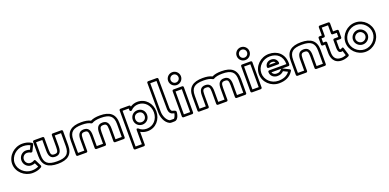

<svg xmlns="http://www.w3.org/2000/svg" viewBox="0 -2111 7389 3651"><g transform="rotate(-20 3695.0 -285.0)"><path d="M408.8 -335.7C421.3 -332.8 436.3 -337.7 441.4 -347.9L501.4 -468.9C506.2 -478.5 504 -491.8 494.9 -499.3C492 -501.7 428.3 -553 307 -553C145.2 -553 -2 -421.3 -2 -255C-2 -89.4 146.5 40 307 40C427.5 40 490.4 -8.2 494.8 -11.7C502.8 -18.4 506.8 -31.1 501.5 -42L441.5 -165C430.2 -188.2 412.4 -179.3 405.5 -175C402.4 -172.9 376.4 -155 333 -155C280.5 -155 236 -199 236 -257C236 -313.8 280.4 -358 333 -358C375.4 -358 407.1 -336.8 408.8 -335.7ZM333 -408C251.6 -408 186 -340.2 186 -257C186 -173 251.5 -105 333 -105C365 -105 391.9 -113.2 407.8 -119.9L446.6 -40.4C423.2 -28.2 376.9 -10 307 -10C171.5 -10 48 -120.6 48 -255C48 -390.7 170.8 -503 307 -503C377.4 -503 424.1 -483.4 446.7 -471.1L408 -393C389.5 -400.8 364.9 -408 333 -408Z M693 -488V-269C693 -163.4 728.2 -104 819 -104C909.8 -104 945 -163.4 945 -269V-488H1072V-226C1072 -68.1 1002.9 -10 819 -10C635.1 -10 566 -68.1 566 -226V-488ZM743 -513C743 -523.7 733.1 -538 718 -538H541C530.3 -538 516 -528.1 516 -513V-226C516 -39.9 618.9 40 819 40C1019.1 40 1122 -39.9 1122 -226V-513C1122 -523.7 1112.1 -538 1097 -538H920C909.3 -538 895 -528.1 895 -513V-269C895 -172.6 876.2 -154 819 -154C761.8 -154 743 -172.6 743 -269Z M1424 0 1424 -244C1424 -340.4 1442.8 -359 1500 -359C1557.2 -359 1576 -340.4 1576 -244V0C1576 15.1 1590.3 25 1601 25H1778C1793.1 25 1803 10.7 1803 0V-244C1803 -340.4 1821.8 -359 1879 -359C1936.2 -359 1955 -340.4 1955 -244V0C1955 15.1 1969.3 25 1980 25H2157C2172.1 25 2182 10.7 2182 0V-287C2182 -473.1 2079.1 -553 1879 -553C1801.6 -553 1737.9 -541.8 1689.5 -516.4C1639.7 -542.6 1577.3 -553 1500 -553C1299.9 -553 1197 -473.1 1197 -287V0C1197 15.1 1211.3 25 1222 25H1399C1413.2 25 1424 12.5 1424 0ZM1374 -25H1247V-287C1247 -444.9 1316.1 -503 1500 -503C1579.7 -503 1637.5 -490.4 1676.3 -466.4C1684 -461.6 1694.6 -461.4 1702.7 -466.4C1741.5 -490.4 1799.3 -503 1879 -503C2062.9 -503 2132 -444.9 2132 -287V-25H2005V-244C2005 -349.6 1969.8 -409 1879 -409C1788.2 -409 1753 -349.6 1753 -244V-25H1626V-244C1626 -349.6 1590.8 -409 1500 -409C1409.2 -409 1374 -349.6 1374 -244Z M2867 -257C2867 -118.6 2771.7 -10 2637 -10C2573.6 -10 2523.5 -30.7 2486.5 -66.9C2486.5 -66.9 2444 -98.5 2444 -49V235H2317V-488H2442V-455C2442 -439.9 2456.3 -430 2467 -430H2469C2476.1 -430 2483.3 -433.5 2487.5 -438.2C2521 -475.2 2574.5 -503 2637 -503C2771.8 -503 2867 -395.3 2867 -257ZM2917 -257C2917 -418.7 2802.2 -553 2637 -553C2581.4 -553 2532.4 -535.9 2492 -508.1V-513C2492 -523.7 2482.1 -538 2467 -538H2292C2281.3 -538 2267 -528.1 2267 -513V260C2267 270.7 2276.9 285 2292 285H2469C2479.7 285 2494 275.1 2494 260V2C2533.7 26.2 2582.9 40 2637 40C2802.3 40 2917 -95.4 2917 -257ZM2729 -257C2729 -339.9 2669.3 -402 2584 -402C2501.6 -402 2440 -340.2 2440 -257C2440 -172.4 2504.6 -111 2584 -111C2664.2 -111 2729 -172.3 2729 -257ZM2679 -257C2679 -199.7 2637.8 -161 2584 -161C2531.4 -161 2490 -199.6 2490 -257C2490 -313.8 2528.4 -352 2584 -352C2642.7 -352 2679 -314.1 2679 -257Z M2991.1 -800H3117.2L3121 -233.9C3121 -233.9 3117.1 -130.5 3197.2 -114.6C3211.5 -110.5 3219.3 -108.4 3226.3 -106.4C3220.1 -71.9 3197.2 -10 3177 -10C3147.8 -10 3108.7 -9.3 3099.6 -11.1C3030.7 -44.6 2993 -145.6 2993 -225.1ZM2966 -850C2952.2 -850 2941 -838.5 2941 -824.9L2943 -225C2943 -134.9 2982.4 -10.9 3079.5 34.7C3104.3 46 3145.3 40 3177 40C3265.5 40 3276.7 -105.3 3276.7 -105.3C3282.9 -142.6 3258.9 -148.7 3210 -163C3209.4 -163.2 3208.2 -163.5 3207.3 -163.6C3177.6 -168.8 3171.1 -224.8 3171 -234L3167 -825.2C3166.9 -837.4 3156.3 -850 3142 -850Z M3455 -805C3499.2 -805 3535 -769.2 3535 -725C3535 -680.8 3499.2 -645 3455 -645C3410.8 -645 3375 -680.8 3375 -725C3375 -769.2 3410.8 -805 3455 -805ZM3455 -855C3383.2 -855 3325 -796.8 3325 -725C3325 -653.2 3383.2 -595 3455 -595C3526.8 -595 3585 -653.2 3585 -725C3585 -796.8 3526.8 -855 3455 -855ZM3339 -513V0C3339 15.1 3353.3 25 3364 25H3541C3556.1 25 3566 10.7 3566 0V-513C3566 -528.1 3551.7 -538 3541 -538H3364C3348.9 -538 3339 -523.7 3339 -513ZM3389 -488H3516V-25H3389Z M3883 0 3883 -244C3883 -340.4 3901.8 -359 3959 -359C4016.2 -359 4035 -340.4 4035 -244V0C4035 15.1 4049.3 25 4060 25H4237C4252.1 25 4262 10.7 4262 0V-244C4262 -340.4 4280.8 -359 4338 -359C4395.2 -359 4414 -340.4 4414 -244V0C4414 15.1 4428.3 25 4439 25H4616C4631.1 25 4641 10.7 4641 0V-287C4641 -473.1 4538.1 -553 4338 -553C4260.6 -553 4196.9 -541.8 4148.5 -516.4C4098.7 -542.6 4036.3 -553 3959 -553C3758.9 -553 3656 -473.1 3656 -287V0C3656 15.1 3670.3 25 3681 25H3858C3872.2 25 3883 12.5 3883 0ZM3833 -25H3706V-287C3706 -444.9 3775.1 -503 3959 -503C4038.7 -503 4096.5 -490.4 4135.3 -466.4C4143 -461.6 4153.6 -461.4 4161.7 -466.4C4200.5 -490.4 4258.3 -503 4338 -503C4521.9 -503 4591 -444.9 4591 -287V-25H4464V-244C4464 -349.6 4428.8 -409 4338 -409C4247.2 -409 4212 -349.6 4212 -244V-25H4085V-244C4085 -349.6 4049.8 -409 3959 -409C3868.2 -409 3833 -349.6 3833 -244Z M4842 -805C4886.2 -805 4922 -769.2 4922 -725C4922 -680.8 4886.2 -645 4842 -645C4797.8 -645 4762 -680.8 4762 -725C4762 -769.2 4797.8 -805 4842 -805ZM4842 -855C4770.2 -855 4712 -796.8 4712 -725C4712 -653.2 4770.2 -595 4842 -595C4913.8 -595 4972 -653.2 4972 -725C4972 -796.8 4913.8 -855 4842 -855ZM4726 -513V0C4726 15.1 4740.3 25 4751 25H4928C4943.1 25 4953 10.7 4953 0V-513C4953 -528.1 4938.7 -538 4928 -538H4751C4735.9 -538 4726 -523.7 4726 -513ZM4776 -488H4903V-25H4776Z M5429 -207C5424.7 -205.7 5420.7 -203.3 5417.7 -200.1C5377.3 -156.8 5363.3 -151 5311 -151C5279.1 -151 5239.3 -166.9 5228.1 -207ZM5443 -207H5572C5583.2 -207 5594.6 -215.6 5596.7 -227.9C5598.3 -237.9 5598 -248.7 5598 -256C5598 -450.2 5465.1 -553 5298 -553C5130 -553 4991 -420.6 4991 -256C4991 -92.3 5130 40 5298 40C5417.4 40 5522 -0.1 5585.5 -106.2C5594.2 -120.8 5586.6 -135.7 5575.2 -141.4L5447.2 -205.4C5446.3 -205.8 5444.4 -206.6 5443 -207ZM5548 -257H5200C5184.9 -257 5175 -242.7 5175 -232C5175 -134.4 5258.6 -101 5311 -101C5366.1 -101 5401.6 -113.7 5441.2 -152.5L5527.5 -109.3C5474.8 -38.5 5397 -10 5298 -10C5156 -10 5041 -121.7 5041 -256C5041 -391.4 5156 -503 5298 -503C5442.9 -503 5547.1 -422.1 5548 -257ZM5205 -305H5400C5409.8 -305 5428.1 -310.8 5424.7 -333.7C5415 -399.5 5365.9 -438 5303 -438C5230.6 -438 5183.9 -391.7 5180.1 -331.6C5179.2 -318.7 5188.5 -305 5205 -305ZM5237 -355C5246.6 -373.3 5266.2 -388 5303 -388C5334.4 -388 5354.4 -376.5 5366.2 -355Z M5873 0V-244C5873 -340.4 5891.8 -359 5949 -359C6006.2 -359 6025 -340.4 6025 -244V0C6025 15.1 6039.3 25 6050 25H6227C6242.1 25 6252 10.7 6252 0V-287C6252 -473.1 6149.1 -553 5949 -553C5748.9 -553 5646 -473.1 5646 -287V0C5646 15.1 5660.3 25 5671 25H5848C5863.1 25 5873 10.7 5873 0ZM5823 -25H5696V-287C5696 -444.9 5765.1 -503 5949 -503C6132.9 -503 6202 -444.9 6202 -287V-25H6075V-244C6075 -349.6 6039.8 -409 5949 -409C5858.2 -409 5823 -349.6 5823 -244Z M6417 -513V-679H6544V-513C6544 -497.9 6558.3 -488 6569 -488H6652V-403H6569C6553.9 -403 6544 -388.7 6544 -378V-215C6544 -166.6 6558.6 -119 6609 -119C6619.8 -119 6632.2 -122.2 6637.9 -124.2L6666.7 -30.4C6645.1 -21.6 6608.7 -10 6567 -10C6444.9 -10 6417 -94.9 6417 -181V-378C6417 -393.1 6402.7 -403 6392 -403H6343V-488H6392C6407.1 -488 6417 -502.3 6417 -513ZM6367 -538H6318C6307.3 -538 6293 -528.1 6293 -513V-378C6293 -367.3 6302.9 -353 6318 -353H6367V-181C6367 -85.1 6407.1 40 6567 40C6646.8 40 6706.1 6.6 6709.6 4.6C6718.5 -0.9 6724.4 -12.8 6720.9 -24.4L6676.9 -167.4C6665.4 -204.8 6638 -180 6638 -180C6637.6 -179.7 6620.7 -169 6609 -169C6603.4 -169 6594 -167.4 6594 -215V-353H6677C6687.7 -353 6702 -362.9 6702 -378V-513C6702 -523.7 6692.1 -538 6677 -538H6594V-704C6594 -714.7 6584.1 -729 6569 -729H6392C6381.3 -729 6367 -719.1 6367 -704Z M6793 -256C6793 -386.7 6907.7 -503 7046 -503C7184 -503 7296 -387.1 7296 -256C7296 -125 7184.1 -10 7046 -10C6907.6 -10 6793 -125.4 6793 -256ZM6743 -256C6743 -96.6 6880.4 40 7046 40C7211.9 40 7346 -97 7346 -256C7346 -414.9 7212 -553 7046 -553C6880.3 -553 6743 -415.3 6743 -256ZM6895 -256C6895 -176.6 6963.3 -109 7045 -109C7126.9 -109 7194 -176.8 7194 -256C7194 -335 7127.1 -404 7045 -404C6963.1 -404 6895 -335.2 6895 -256ZM6945 -256C6945 -306.8 6990.9 -354 7045 -354C7098.9 -354 7144 -307 7144 -256C7144 -205.2 7099.1 -159 7045 -159C6990.7 -159 6945 -205.4 6945 -256Z"/></g></svg>

Font: Hussar Techniczny
Style: Bold 
Weight: 700
Foundry: Cannot Into Space Fonts
Version: Version 0.77